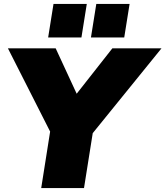

<svg xmlns="http://www.w3.org/2000/svg" viewBox="-20 -949 835 969"><path d="M20 0ZM188 0 233 -285 20 -705H261L367 -476L547 -705H795L448 -277L404 0ZM439 -760 466 -929H634L607 -760ZM223 -760 250 -929H418L391 -760Z"/></svg>

Font: Winston Black
Style: Italic
Weight: 900
Italic angle: -9°
Designer: Original fonts by Vernon Adams / Changes by Cristiano Sobral
Foundry: VOriginal fonts by Vernon Adams / Changes by Cristiano Sobral
Version: Version 2.503;July 17, 2020;FontCreator 13.0.0.2655 64-bit